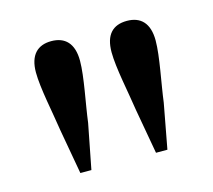

<svg xmlns="http://www.w3.org/2000/svg" viewBox="-62 -887 541 488"><g transform="rotate(-15 208.5 -642.5)"><path d="M109 -814C73 -814 51 -793 51 -747C51 -706 66 -637 73 -589L94 -471H123L146 -589C152 -637 167 -705 167 -747C167 -793 145 -814 109 -814ZM308 -814C271 -814 250 -793 250 -747C250 -706 265 -637 272 -589L293 -471H323L345 -589C351 -637 366 -705 366 -747C366 -793 344 -814 308 -814Z"/></g></svg>

Font: Noto Serif CJK SC SemiBold
Style: Regular
Weight: 600
Designer: Ryoko NISHIZUKA 西塚涼子 (kana & ideographs); Frank Grießhammer (Latin, Greek & Cyrillic); Wenlong ZHANG 张文龙 (bopomofo); San
Foundry: Adobe
Version: Version 2.001;hotconv 1.1.0;makeotfexe 2.6.0